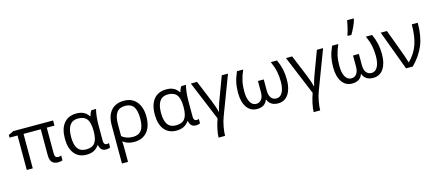

<svg xmlns="http://www.w3.org/2000/svg" viewBox="-65 -1536 5717 2506"><g transform="rotate(-15 2794.0 -283.0)"><path d="M561 -57.1Q579.6 -57.1 603 -65.9V-2Q582 9.8 541 9.8Q434.1 9.8 434.1 -113.8V-465.8H201.2V0H120.1V-465.8H12.2V-502L82 -535.2H619.1V-465.8H515.1V-120.1Q515.1 -84 527.6 -70.6Q540 -57.1 561 -57.1Z M939 -58.1Q1021.5 -58.1 1058.1 -105.7Q1094.7 -153.3 1094.7 -259.8V-267.1Q1094.7 -378.9 1057.6 -427.5Q1020.5 -476.1 938 -476.1Q790 -476.1 790 -265.1Q790 -161.6 825.9 -109.9Q861.8 -58.1 939 -58.1ZM926.8 9.8Q822.3 9.8 764.2 -62.7Q706.1 -135.3 706.1 -266.1Q706.1 -399.9 765.6 -472.4Q825.2 -544.9 935.1 -544.9Q994.1 -544.9 1033.4 -524.4Q1072.8 -503.9 1099.1 -462.9H1105Q1116.7 -507.8 1136.7 -535.2H1199.7Q1189.5 -502.9 1182.6 -442.9Q1175.8 -382.8 1175.8 -326.2V-111.8Q1175.8 -56.2 1216.8 -56.2Q1231 -56.2 1247.1 -61V-2.9Q1224.6 9.8 1192.9 9.8Q1153.3 9.8 1131.6 -10Q1109.9 -29.8 1101.1 -71.8H1094.7Q1065.9 -29.8 1025.1 -10Q984.4 9.8 926.8 9.8Z M1808.6 -268.1Q1808.6 -135.7 1746.1 -63Q1683.6 9.8 1569.8 9.8Q1482.4 9.8 1423.8 -36.1H1419.9Q1423.8 -6.3 1423.8 97.2V240.2H1341.8V-274.9Q1341.8 -404.8 1403.1 -474.9Q1464.4 -544.9 1578.6 -544.9Q1685.5 -544.9 1747.1 -470.9Q1808.6 -397 1808.6 -268.1ZM1574.7 -476.1Q1497.6 -476.1 1460.7 -425.5Q1423.8 -375 1423.8 -272.9V-107.9Q1483.4 -58.1 1572.8 -58.1Q1650.4 -58.1 1687.5 -108.9Q1724.6 -159.7 1724.6 -268.1Q1724.6 -372.6 1689.5 -424.3Q1654.3 -476.1 1574.7 -476.1Z M2153.8 -58.1Q2236.3 -58.1 2272.9 -105.7Q2309.6 -153.3 2309.6 -259.8V-267.1Q2309.6 -378.9 2272.5 -427.5Q2235.4 -476.1 2152.8 -476.1Q2004.9 -476.1 2004.9 -265.1Q2004.9 -161.6 2040.8 -109.9Q2076.7 -58.1 2153.8 -58.1ZM2141.6 9.8Q2037.1 9.8 1979 -62.7Q1920.9 -135.3 1920.9 -266.1Q1920.9 -399.9 1980.5 -472.4Q2040 -544.9 2149.9 -544.9Q2209 -544.9 2248.3 -524.4Q2287.6 -503.9 2314 -462.9H2319.8Q2331.5 -507.8 2351.6 -535.2H2414.6Q2404.3 -502.9 2397.5 -442.9Q2390.6 -382.8 2390.6 -326.2V-111.8Q2390.6 -56.2 2431.6 -56.2Q2445.8 -56.2 2461.9 -61V-2.9Q2439.5 9.8 2407.7 9.8Q2368.2 9.8 2346.4 -10Q2324.7 -29.8 2315.9 -71.8H2309.6Q2280.8 -29.8 2240 -10Q2199.2 9.8 2141.6 9.8Z M2735.4 240.2H2647.5Q2647.5 193.4 2663.1 121.6Q2678.7 49.8 2699.7 -5.9L2480.5 -535.2H2564.5L2681.6 -250Q2727.5 -135.3 2736.8 -85H2740.7Q2743.2 -99.6 2753.2 -134.3Q2763.2 -168.9 2773.7 -200.4Q2784.2 -231.9 2898.4 -535.2H2982.4L2784.7 -13.2Q2761.2 47.4 2748.3 118.7Q2735.4 189.9 2735.4 240.2Z M3231.9 9.8Q3143.1 9.8 3093.5 -62.5Q3043.9 -134.8 3043.9 -258.8Q3043.9 -335 3057.4 -397.7Q3070.8 -460.4 3104 -535.2H3188Q3154.8 -459 3140.9 -396.7Q3127 -334.5 3127 -257.8Q3127 -163.6 3156.2 -110.8Q3185.5 -58.1 3237.8 -58.1Q3283.7 -58.1 3309.3 -93Q3335 -127.9 3335 -189V-340.8H3413.6V-189Q3413.6 -126.5 3439.5 -92.3Q3465.3 -58.1 3510.7 -58.1Q3563 -58.1 3592.3 -110.8Q3621.6 -163.6 3621.6 -257.8Q3621.6 -331.5 3608.2 -395Q3594.7 -458.5 3561 -535.2H3645Q3676.8 -463.9 3690.7 -399.7Q3704.6 -335.4 3704.6 -258.8Q3704.6 -135.7 3655 -63Q3605.5 9.8 3516.6 9.8Q3409.2 9.8 3376 -79.1H3371.6Q3339.8 9.8 3231.9 9.8Z M4020.5 240.2H3932.6Q3932.6 193.4 3948.2 121.6Q3963.9 49.8 3984.9 -5.9L3765.6 -535.2H3849.6L3966.8 -250Q4012.7 -135.3 4022 -85H4025.9Q4028.3 -99.6 4038.3 -134.3Q4048.3 -168.9 4058.8 -200.4Q4069.3 -231.9 4183.6 -535.2H4267.6L4069.8 -13.2Q4046.4 47.4 4033.4 118.7Q4020.5 189.9 4020.5 240.2Z M4517.1 9.8Q4428.2 9.8 4378.7 -62.5Q4329.1 -134.8 4329.1 -258.8Q4329.1 -335 4342.5 -397.7Q4356 -460.4 4389.2 -535.2H4473.1Q4439.9 -459 4426 -396.7Q4412.1 -334.5 4412.1 -257.8Q4412.1 -163.6 4441.4 -110.8Q4470.7 -58.1 4522.9 -58.1Q4568.8 -58.1 4594.5 -93Q4620.1 -127.9 4620.1 -189V-340.8H4698.7V-189Q4698.7 -126.5 4724.6 -92.3Q4750.5 -58.1 4795.9 -58.1Q4848.1 -58.1 4877.4 -110.8Q4906.7 -163.6 4906.7 -257.8Q4906.7 -331.5 4893.3 -395Q4879.9 -458.5 4846.2 -535.2H4930.2Q4961.9 -463.9 4975.8 -399.7Q4989.7 -335.4 4989.7 -258.8Q4989.7 -135.7 4940.2 -63Q4890.6 9.8 4801.8 9.8Q4694.3 9.8 4661.1 -79.1H4656.7Q4625 9.8 4517.1 9.8ZM4619.1 -620.1Q4632.3 -655.3 4645.3 -710.7Q4658.2 -766.1 4664.1 -806.2H4753.9V-794.9Q4745.1 -758.8 4718.5 -700.9Q4691.9 -643.1 4668 -606H4619.1Z M5045.9 -535.2H5129.9L5236.8 -247.1Q5249.5 -214.4 5269.8 -156.2Q5290 -98.1 5297.9 -67.9H5301.8Q5388.2 -153.3 5427 -262Q5465.8 -370.6 5465.8 -535.2H5546.9Q5546.9 -357.9 5496.3 -233.9Q5445.8 -109.9 5335.9 0H5245.1Z"/></g></svg>

Font: HunimalSansv1.5
Style: Regular
Weight: 400
Foundry: Ascender Corporation
Version: Version 1.10